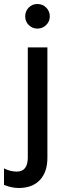

<svg xmlns="http://www.w3.org/2000/svg" viewBox="-64 -744 326 960"><path d="M173 45Q173 116 135.5 156Q98 196 29 196Q-3 196 -44 181V98Q-12 114 20 114Q75 114 75 43V-507H173ZM185 -662Q185 -637 167 -619Q149 -601 123 -601Q98 -601 80 -618.5Q62 -636 62 -662Q62 -688 79.5 -706Q97 -724 123 -724Q149 -724 167 -706Q185 -688 185 -662Z"/></svg>

Font: Hind Vadodara Medium
Style: Regular
Weight: 500
Designer: Hitesh Malaviya
Foundry: Indian Type Foundry
Version: Version 1.001;PS 1.0;hotconv 1.0.86;makeotf.lib2.5.63406; tt